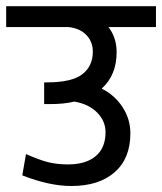

<svg xmlns="http://www.w3.org/2000/svg" viewBox="-35 -645 535 634"><path d="M200.7 -30.8H200.2Q128.4 -30.8 38.6 -65.9L50.8 -136.2Q93.8 -117.2 123.3 -109.6Q152.8 -102.1 189.5 -102.1Q248.5 -102.1 281 -129.4Q313.5 -156.7 313.5 -208.5Q313.5 -245.1 285.9 -273.2Q258.3 -301.3 210.4 -309.6Q177.2 -301.3 130.9 -301.3H110.8V-373H120.6Q201.7 -373 236.6 -399.7Q271.5 -426.3 271.5 -474.6Q271.5 -507.3 249.8 -529.8Q228 -552.2 189.5 -555.7H-14.6V-624.5H480V-555.7H323.2Q350.1 -520.5 350.1 -473.1Q350.1 -396.5 300.8 -352.5Q344.2 -330.6 369.9 -291Q395.5 -251.5 395.5 -204.6Q395.5 -121.6 343.5 -76.2Q291.5 -30.8 200.7 -30.8Z"/></svg>

Font: Yantramanav
Style: Regular
Weight: 400
Version: Version 1.001;PS 1.0;hotconv 1.0.72;makeotf.lib2.5.5900; ttf